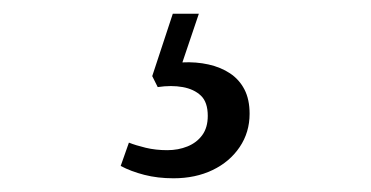

<svg xmlns="http://www.w3.org/2000/svg" viewBox="-20 -32 541 280"><path d="M270 -12 246 59Q266 58 284 62Q302 66 315.5 75Q329 84 336.5 98.5Q344 113 344 134Q344 161 329.5 182.5Q315 204 290 216Q265 228 233 228Q210 228 190.5 223Q171 218 156 210L168 176Q178 180 192.5 183.5Q207 187 224 187Q240 187 253.5 181.5Q267 176 275 165Q283 154 283 137Q283 117 273 107.5Q263 98 246.5 95Q230 92 210 95L202 79L232 -12Z"/></svg>

Font: Literata 18pt Light
Style: Italic
Weight: 300
Italic angle: -2°
Designer: Latin by Veronika Burian and Jose Scaglione. Greek by Irene Vlachou. Cyrillic by Vera Evstafieva
Foundry: TypeTogether
Version: Version 3.103;gftools[0.9.29]